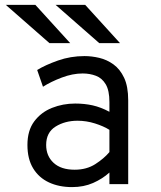

<svg xmlns="http://www.w3.org/2000/svg" viewBox="-20 -752 656 784"><path d="M274.2 12Q220.8 12 179.7 -7.2Q138.6 -26.4 115.3 -64.7Q92 -103 92 -160.2Q92 -219.2 119.9 -256.5Q147.9 -293.8 192.4 -311.5Q236.9 -329.2 287 -329.2Q324.5 -329.2 358.2 -321.8Q391.9 -314.2 426.8 -295.5V-335.2Q426.8 -382.4 411.8 -407.7Q396.8 -433 371.8 -442.5Q346.8 -452 317.5 -452Q276.5 -452 232.1 -435.2Q187.8 -418.4 155.5 -397.8L131.8 -466.2Q165.4 -486.8 216.8 -504.9Q268.1 -523 325.2 -523Q354.4 -523 385.4 -515.7Q416.5 -508.4 443.4 -489Q470.2 -469.6 486.9 -434.2Q503.5 -398.8 503.5 -342.2V0H426.8V-47.5Q398.6 -21.9 360.2 -4.9Q321.9 12 274.2 12ZM284.8 -59Q333.5 -59 369.1 -81.8Q404.6 -104.6 426.8 -131V-221.8Q403.1 -236.8 367.9 -247.9Q332.8 -259 296.8 -259Q245.2 -259 206.9 -235.1Q168.5 -211.2 168.5 -160.2Q168.5 -115.1 198.8 -87.1Q229.1 -59 284.8 -59ZM385.2 -576 207.2 -732H328L470 -576ZM181.8 -576 3.8 -732H124.5L266.5 -576Z"/></svg>

Font: Overpass Mono Light
Style: Regular
Weight: 300
Monospace: yes
Designer: Delve Withrington, Dave Bailey
Foundry: Delve Fonts LLC
Version: Version 4.000